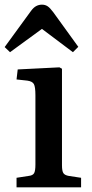

<svg xmlns="http://www.w3.org/2000/svg" viewBox="-33 -804 393 824"><path d="M38 0V-41L90 -49Q108 -51 113.5 -61Q119 -71 119 -98V-395Q119 -431 112.5 -443Q106 -455 84 -458L38 -463L43 -506L222 -515L233 -509V-95Q233 -70 239 -61Q245 -52 262 -49L315 -41V0ZM10 -580 -13 -602 100 -757Q111 -772 122.5 -778Q134 -784 147 -784Q161 -784 171.5 -777Q182 -770 196 -751L303 -603L280 -580L147 -680Z"/></svg>

Font: Literata 36pt Medium
Style: Regular
Weight: 500
Designer: Latin by Veronika Burian and Jose Scaglione. Greek by Irene Vlachou. Cyrillic by Vera Evstafieva.
Foundry: TypeTogether
Version: Version 3.002